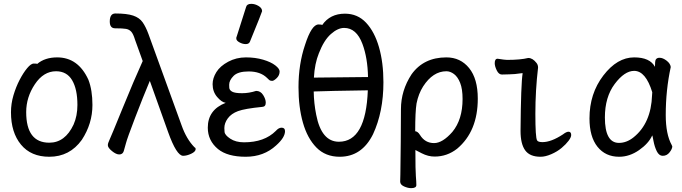

<svg xmlns="http://www.w3.org/2000/svg" viewBox="-20 -790 3540 997"><path d="M236 24Q141 24 89 -39Q37 -102 37 -207Q37 -252 50 -295.5Q63 -339 82 -375.5Q101 -412 121 -436Q141 -460 155 -460Q172 -460 173 -458Q213 -492 277 -492Q386 -492 439 -376Q460 -322 460 -245Q460 -148 405 -64Q342 24 236 24ZM236 -49Q318 -49 362 -143Q382 -188 382 -245Q382 -327 354.5 -373.5Q327 -420 271 -420Q206 -420 161 -352.5Q116 -285 116 -208Q116 -49 236 -49Z M931 19Q897 19 853 -104L758 -370Q723 -287 681.5 -178.5Q640 -70 634 -46Q628 -22 622.5 -5Q617 12 599 12Q583 12 561.5 -5.5Q540 -23 540 -36Q540 -46 548 -62.5Q556 -79 616 -226.5Q676 -374 721 -473L681 -584Q672 -614 661.5 -625.5Q651 -637 634.5 -640Q618 -643 578 -643Q550 -643 550 -678Q550 -720 579 -720Q639 -720 671.5 -709Q704 -698 720.5 -674.5Q737 -651 751 -613L923 -139Q948 -68 990 -25Q996 -23 996 -15Q995 -2 972.5 8.5Q950 19 931 19Z M1256 24Q1161 24 1112 -16Q1059 -60 1059 -127Q1059 -220 1152 -256Q1131 -259 1107.5 -286.5Q1084 -314 1084 -353Q1084 -384 1103.5 -415.5Q1123 -447 1165 -469.5Q1207 -492 1257 -492Q1306 -492 1346.5 -480Q1387 -468 1409.5 -450.5Q1432 -433 1432 -419Q1432 -399 1417 -384.5Q1402 -370 1393 -370Q1383 -370 1377 -375.5Q1371 -381 1366 -386Q1332 -419 1271 -419Q1216 -419 1193 -396Q1170 -373 1170 -350Q1170 -348 1170.5 -335Q1171 -322 1185.5 -314Q1200 -306 1237 -306Q1273 -306 1310 -318Q1333 -318 1346.5 -296.5Q1360 -275 1360 -257Q1360 -236 1342 -235Q1251 -226 1216 -213Q1181 -200 1163 -175.5Q1145 -151 1145 -125Q1145 -122 1146 -105.5Q1147 -89 1175.5 -70Q1204 -51 1247 -51Q1353 -51 1412 -110Q1427 -127 1442 -127Q1460 -127 1460 -109Q1460 -76 1414 -35Q1350 24 1256 24ZM1256 -561Q1240 -561 1223.5 -570Q1207 -579 1207 -590Q1207 -598 1209 -600L1258 -754Q1262 -770 1285 -770Q1304 -770 1322.5 -759Q1341 -748 1341 -732Q1341 -728 1278 -574Q1273 -561 1256 -561Z M1744 24Q1670 24 1623 -24Q1576 -72 1553 -153Q1530 -234 1530 -337Q1530 -457 1564 -557Q1598 -663 1634 -663Q1650 -663 1653 -660Q1694 -719 1771 -719Q1837 -719 1881 -672Q1925 -625 1948 -545Q1971 -465 1971 -363Q1971 -209 1917 -93Q1859 24 1744 24ZM1740 -54Q1880 -54 1890 -321Q1687 -318 1609 -315Q1610 -253 1622 -194Q1649 -54 1740 -54ZM1610 -387 1891 -390Q1889 -490 1862 -562Q1831 -645 1767 -645Q1734 -645 1698 -613Q1662 -581 1636 -514Q1614 -460 1610 -387Z M2115 187Q2098 187 2078 178Q2058 169 2058 153Q2058 141 2059 115Q2060 89 2061 -53.5Q2062 -196 2062 -223Q2062 -320 2117 -404Q2180 -492 2298 -492Q2371 -492 2416 -436.5Q2461 -381 2461 -278Q2461 -108 2354 -18Q2302 23 2237 23Q2203 23 2170 6L2137 -11Q2137 96 2139.5 125Q2142 154 2142 171Q2142 187 2115 187ZM2234 -47Q2278 -47 2329 -105Q2382 -169 2382 -276Q2382 -328 2369.5 -359.5Q2357 -391 2337.5 -405.5Q2318 -420 2298 -420Q2228 -420 2177 -341Q2153 -303 2143 -253Q2136 -210 2136 -109H2133Q2149 -109 2161 -89Q2187 -47 2234 -47Z M2787 24Q2731 24 2707 -9.5Q2683 -43 2683 -110Q2685 -357 2694 -410H2690Q2650 -404 2624.5 -404Q2599 -404 2586 -403Q2570 -403 2559.5 -424.5Q2549 -446 2549 -462Q2549 -485 2564 -485Q2602 -479 2613 -479Q2683 -479 2723 -489Q2746 -489 2766 -463Q2774 -453 2774 -439Q2760 -320 2760 -199Q2760 -75 2769 -61Q2774 -52 2797 -52Q2842 -52 2903 -92Q2921 -106 2932 -106Q2946 -106 2946 -89Q2946 -77 2932.5 -59Q2919 -41 2896.5 -22Q2874 -3 2843 10.5Q2812 24 2787 24Z M3195 24Q3124 24 3082.5 -28Q3041 -80 3041 -175Q3041 -304 3113 -398Q3185 -492 3273 -492Q3355 -492 3381 -443Q3381 -445 3382 -467.5Q3383 -490 3405 -490Q3422 -490 3441.5 -475Q3461 -460 3463 -442Q3437 -322 3437 -193Q3437 -93 3468 -37L3471 -30Q3471 -17 3457 1Q3443 19 3422 19Q3402 19 3390.5 -4.5Q3379 -28 3373.5 -57.5Q3368 -87 3367 -87Q3348 -45 3298.5 -10.5Q3249 24 3195 24ZM3194 -48Q3234 -48 3270 -77Q3361 -150 3366 -296Q3366 -304 3367 -311Q3333 -422 3273 -422Q3223 -422 3172 -354Q3121 -286 3121 -180Q3121 -48 3194 -48Z"/></svg>

Font: LXGW WenKai Mono Medium
Style: Regular
Weight: 500
Monospace: yes
Designer: LXGW / Fontworks Inc.
Foundry: LXGW / Fontworks Inc.
Version: Version 1.520; June 14, 2025